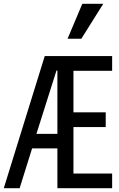

<svg xmlns="http://www.w3.org/2000/svg" viewBox="-30 -997 630 1017"><path d="M-10 0H74L140 -211H274V0H564V-78H359V-324H530V-402H359V-622H564V-700H207ZM163 -288 269 -623H274V-288ZM517 -977H406L328 -792H401Z"/></svg>

Font: CommitMono-dimboump
Style: Regular
Weight: 400
Monospace: yes
Designer: Eigil Nikolajsen
Foundry: Eigil Nikolajsen
Version: Version 1.143